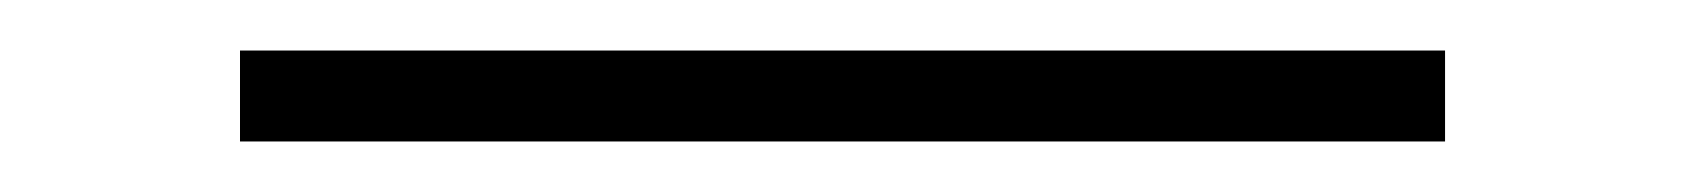

<svg xmlns="http://www.w3.org/2000/svg" viewBox="-20 8 667 76"><path d="M75 64V28H552V64Z"/></svg>

Font: Zen Kaku Gothic Antique Light
Style: Regular
Weight: 300
Designer: Yoshimichi Ohira
Foundry: Positype
Version: Version 1.001